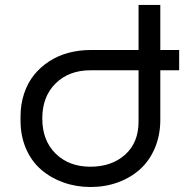

<svg xmlns="http://www.w3.org/2000/svg" viewBox="-20 -747 753 776"><path d="M540 -255.9V-462.9H345.2Q258.8 -462.9 204.8 -409.9Q150.9 -356.9 150.9 -268.1Q150.9 -179.2 204.8 -126.2Q258.8 -73.2 345.2 -73.2Q431.2 -73.2 485.6 -121.8Q540 -170.4 540 -255.9ZM346.2 -544.9H540V-727.1H627.9V-544.9H704.1V-462.9H627.9V-263.2Q627.9 -200.7 606.2 -149.2Q584.5 -97.7 546.4 -63.2Q508.3 -28.8 456.8 -10Q405.3 8.8 346.2 8.8Q288.1 8.8 237.1 -9.3Q186 -27.3 147 -60.8Q107.9 -94.2 85.4 -145.5Q63 -196.8 63 -259.8V-275.9Q63 -326.2 77.6 -369.6Q92.3 -413.1 118.4 -445.1Q144.5 -477.1 179.9 -499.8Q215.3 -522.5 257.6 -533.7Q299.8 -544.9 346.2 -544.9Z"/></svg>

Font: Telcell.Market
Style: Regular
Weight: 400
Designer: Rasmus Andersson, Sedrak Mkrtchyan
Version: Version 3.019;git-0a5106e0b